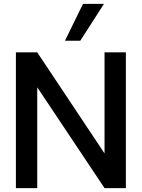

<svg xmlns="http://www.w3.org/2000/svg" viewBox="-20 -970 731 990"><path d="M62 0V-700H172L519 -179V-700H629V0H519L172 -520V0ZM315 -760 408 -950H516L394 -760Z"/></svg>

Font: HostGroteskMedium
Style: Regular
Weight: 500
Designer: Doukan Karapınar based on Poppins by Indian Type Foundry, Jonny Pinhorn
Foundry: Element Type
Version: Version 1.001; ttfautohint (v1.8.4.7-5d5b)